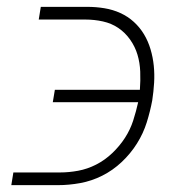

<svg xmlns="http://www.w3.org/2000/svg" viewBox="-20 -540 540 560"><path d="M13 0 19 -37H155Q181 -37 208 -42Q235 -47 260.5 -60Q286 -73 307.5 -93.5Q329 -114 344.5 -138Q360 -162 368.5 -188.5Q377 -215 383 -242H134L140 -278H388Q390 -305 389 -331Q388 -357 381 -380.5Q374 -404 359.5 -424.5Q345 -445 325 -458.5Q305 -472 280 -477.5Q255 -483 229 -483H93L99 -520H235Q260 -520 284.5 -516Q309 -512 331 -502Q353 -492 370.5 -476Q388 -460 400 -440Q412 -420 419 -396.5Q426 -373 428.5 -348.5Q431 -324 429.5 -298.5Q428 -273 424 -247Q418 -215 408 -183Q398 -151 379.5 -121.5Q361 -92 335 -67.5Q309 -43 278 -27.5Q247 -12 214 -6Q181 0 149 0Z"/></svg>

Font: Iosevka Extralight Oblique
Style: Regular
Weight: 200
Italic angle: -9°
Monospace: yes
Designer: Belleve Invis
Foundry: Belleve Invis
Version: Version 32.5.0; ttfautohint (v1.8.4)